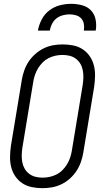

<svg xmlns="http://www.w3.org/2000/svg" viewBox="-20 -975 540 1003"><path d="M202 8Q174 8 146.5 2.5Q119 -3 97 -17.5Q75 -32 60 -54Q45 -76 38.5 -102Q32 -128 32.5 -156Q33 -184 37 -213L94 -558Q98 -582 106.5 -606.5Q115 -631 129.5 -653Q144 -675 164.5 -693Q185 -711 208.5 -722.5Q232 -734 257 -738.5Q282 -743 307 -743Q336 -743 363 -737.5Q390 -732 412 -717.5Q434 -703 449 -681Q464 -659 470.5 -633Q477 -607 476.5 -579Q476 -551 472 -522L415 -177Q411 -153 402.5 -128.5Q394 -104 379.5 -82Q365 -60 345 -42Q325 -24 301 -12.5Q277 -1 252 3.5Q227 8 202 8ZM203 -47Q221 -47 239.5 -51Q258 -55 275 -63.5Q292 -72 306 -86Q320 -100 330 -116.5Q340 -133 346 -150.5Q352 -168 355 -186L412 -531Q415 -551 415.5 -570Q416 -589 412.5 -607.5Q409 -626 400 -641.5Q391 -657 376.5 -668Q362 -679 344 -683.5Q326 -688 306 -688Q288 -688 269.5 -684Q251 -680 234 -671.5Q217 -663 203 -649Q189 -635 179 -618.5Q169 -602 163 -584.5Q157 -567 154 -549L97 -204Q94 -184 93.5 -165Q93 -146 96.5 -127.5Q100 -109 109 -93.5Q118 -78 132.5 -67Q147 -56 165 -51.5Q183 -47 203 -47ZM178 -815Q183 -844 197.5 -872.5Q212 -901 237.5 -920.5Q263 -940 293 -947.5Q323 -955 352 -955Q381 -955 409 -947.5Q437 -940 455.5 -920.5Q474 -901 479.5 -872.5Q485 -844 480 -815H418Q421 -833 418 -850Q415 -867 404.5 -878.5Q394 -890 377.5 -895Q361 -900 343 -900Q326 -900 307.5 -895Q289 -890 274.5 -878.5Q260 -867 251.5 -850Q243 -833 240 -815Z"/></svg>

Font: Iosevka SS04 Light
Style: Italic
Weight: 300
Italic angle: -9°
Monospace: yes
Designer: Belleve Invis
Foundry: Belleve Invis
Version: Version 19.0.0; ttfautohint (v1.8.4)